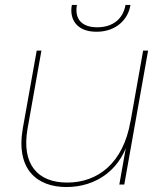

<svg xmlns="http://www.w3.org/2000/svg" viewBox="-20 -744 654 774"><path d="M577 -540H557L461 0H481ZM147 -540H128L72 -227C43 -60 130 10 248 10C365 10 474 -58 504 -202L506 -255C477 -86 374 -8 251 -8C132 -8 66 -81 91 -225ZM505 -720 506 -724H486C476 -667 434 -634 372 -634C310 -634 280 -667 290 -724H270L269 -720C261 -672 284 -616 369 -616C454 -616 497 -672 505 -720Z"/></svg>

Font: Poppins Devanagari Thin
Style: Italic
Weight: 100
Italic angle: -10°
Designer: Ninad Kale (Devanagari), Jonny Pinhorn (Latin)
Foundry: Indian Type Foundry
Version: 4.005